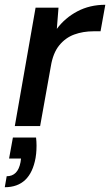

<svg xmlns="http://www.w3.org/2000/svg" viewBox="-38 -528 461 804"><path d="M24 0 111 -496H207L200 -407Q234 -453 286 -480.5Q338 -508 403 -508L383 -397H354Q310 -397 273 -383.5Q236 -370 210 -338Q184 -306 175 -251L130 0ZM-18 256 -10 210Q37 210 48 151L50 136H0L16 48H113Q115 65 115 82Q115 87 114.5 100.5Q114 114 111 133Q89 256 -18 256Z"/></svg>

Font: Ultramarine Medium
Style: Italic
Weight: 500
Italic angle: -10°
Designer: Colophon Foundry, Jonny Pinhorn
Foundry: Colophon Foundry
Version: Version 1.200; ttfautohint (v1.8.3)